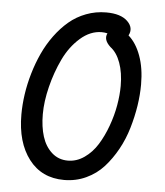

<svg xmlns="http://www.w3.org/2000/svg" viewBox="-53 -789 727 847"><g transform="rotate(5 310.0 -366.0)"><path d="M262 10.5Q162.5 10.5 106 -63.5Q49.5 -137.5 49.5 -260.5Q49.5 -304 56.2 -350.5Q63 -397 76.8 -444Q90.5 -491 110.5 -534.5Q130.5 -578 158.5 -616Q186.5 -654 219.5 -682Q252.5 -710 294.8 -726Q337 -742 383.5 -742Q448 -742 478 -712.8Q508 -683.5 490 -649.5Q524.5 -619.5 544.2 -565.2Q564 -511 564 -438.5Q564 -393 556.5 -344.2Q549 -295.5 534 -244.5Q519 -193.5 494 -148.2Q469 -103 436.8 -67.2Q404.5 -31.5 359.2 -10.5Q314 10.5 262 10.5ZM143.5 -270.5Q143.5 -215 157 -172Q170.5 -129 200 -102.5Q229.5 -76 271 -76Q310 -76 344 -99.8Q378 -123.5 401.5 -161.2Q425 -199 442 -245.8Q459 -292.5 467 -338.5Q475 -384.5 475 -424.5Q475 -483 459.2 -526.5Q443.5 -570 415 -591.5Q382 -622 396.5 -650.5Q384.5 -653.5 371 -653.5Q321 -653.5 276.5 -614.5Q232 -575.5 204 -516.8Q176 -458 159.8 -392.5Q143.5 -327 143.5 -270.5Z"/></g></svg>

Font: Monaspace Radon
Style: Regular
Weight: 400
Designer: Riley Cran & the Lettermatic Team
Foundry: Lettermatic
Version: Version 1.000 (Monaspace Radon)